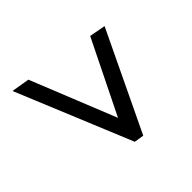

<svg xmlns="http://www.w3.org/2000/svg" viewBox="-109 -676 839 839"><g transform="rotate(45 310.5 -256.5)"><path d="M107 -424 121 -499 579 -280 572 -235 37 -14 51 -98 446 -257Z"/></g></svg>

Font: Jost
Style: Italic
Weight: 400
Italic angle: -5°
Version: Version 3.710